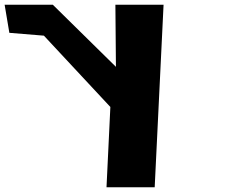

<svg xmlns="http://www.w3.org/2000/svg" viewBox="-175 -533 1006 813"><path d="M313.6 -513 315.9 -250 48.6 -513H-155.4L-135.4 -394L10.9 -382L292.3 -80L276 260H480L517.6 -513Z"/></svg>

Font: Hussar
Style: BdOpOblFive
Weight: 700
Foundry: Cannot Into Space Fonts
Version: Version 2.00